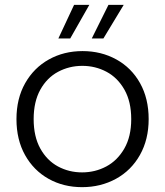

<svg xmlns="http://www.w3.org/2000/svg" viewBox="-20 -765 682 793"><path d="M270 -606H221L286 -745H349ZM407 -606H359L428 -745H491ZM319 8Q242 8 180.5 -26.5Q119 -61 83.5 -124.5Q48 -188 48 -273Q48 -358 84 -421.5Q120 -485 182 -519.5Q244 -554 321 -554Q398 -554 460.5 -519.5Q523 -485 558.5 -421.5Q594 -358 594 -273Q594 -189 558 -125Q522 -61 459 -26.5Q396 8 319 8ZM319 -53Q373 -53 419 -77.5Q465 -102 493.5 -151.5Q522 -201 522 -273Q522 -345 494 -394.5Q466 -444 420 -468.5Q374 -493 320 -493Q266 -493 220 -468.5Q174 -444 146.5 -394.5Q119 -345 119 -273Q119 -201 146.5 -151.5Q174 -102 219.5 -77.5Q265 -53 319 -53Z"/></svg>

Font: Fz Poppins Light
Style: Regular
Weight: 300
Designer: Ninad Kale (Devanagari), Jonny Pinhorn (Latin)
Foundry: Indian Type Foundry
Version: Vit hóa bi Vntype.Com & FontZin.Com